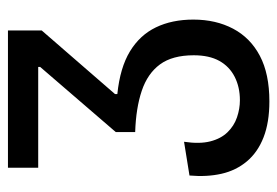

<svg xmlns="http://www.w3.org/2000/svg" viewBox="-130 -570 714 495"><g transform="rotate(-90 227.5 -323.0)"><path d="M213 14Q159 14 120.5 -1Q82 -16 58.5 -44Q35 -72 26.5 -109.5Q18 -147 22 -192L109 -206Q103 -166 110 -138.5Q117 -111 133.5 -94Q150 -77 172 -69.5Q194 -62 216 -62Q250 -62 276.5 -75.5Q303 -89 317.5 -115Q332 -141 332 -181Q332 -236 308.5 -268Q285 -300 240.5 -315Q196 -330 134 -332V-382L302 -577V-582H42V-660H396V-573L232 -384V-378Q300 -371 342 -345.5Q384 -320 404 -278.5Q424 -237 424 -182Q424 -124 400.5 -79.5Q377 -35 330.5 -10.5Q284 14 213 14Z"/></g></svg>

Font: Bricolage Grotesque 72pt SemiCondensed
Style: Regular
Weight: 400
Width: 4
Designer: Mathieu Triay
Foundry: Atelier Triay
Version: Version 1.001;gftools[0.9.33.dev8+g029e19f]